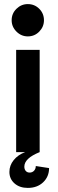

<svg xmlns="http://www.w3.org/2000/svg" viewBox="-20 -744 285 939"><path d="M26 97Q26 65 47 39Q68 13 103 0H59V-500H174V0Q99 30 99 71Q99 84 106 92Q113 100 125 100Q138 100 146.5 91Q155 82 155 68L220 78Q220 120 191 147.5Q162 175 116 175Q76 175 51 153Q26 131 26 97ZM116 -724Q149 -724 172 -701Q195 -678 195 -645Q195 -613 172 -589.5Q149 -566 116 -566Q84 -566 60.5 -589.5Q37 -613 37 -645Q37 -678 60.5 -701Q84 -724 116 -724Z"/></svg>

Font: MedMera Sans Semibold
Style: Regular
Weight: 600
Designer: Kasper Nordkvist
Foundry: UNCUT.wtf
Version: Version 1.300